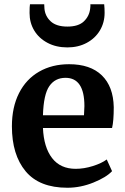

<svg xmlns="http://www.w3.org/2000/svg" viewBox="-20 -872 590 903"><path d="M36 -278Q36 -368 69.5 -434Q103 -500 164 -535Q225 -570 305 -570Q405 -570 459 -517.5Q513 -465 515 -368Q515 -302 507 -270H182Q186 -179 225 -128.5Q264 -78 336 -78Q375 -78 416.5 -91Q458 -104 482 -122L507 -67Q480 -38 419.5 -13.5Q359 11 297 11Q165 11 100.5 -66.5Q36 -144 36 -278ZM375 -330Q377 -358 377 -373Q377 -506 288 -506Q239 -506 212 -467Q185 -428 182 -330ZM119 -811Q119 -842 121 -852H188Q188 -839 189 -832Q192 -796 218.5 -771.5Q245 -747 297 -747Q349 -747 374.5 -771.5Q400 -796 404 -831Q406 -846 405 -852H470Q472 -832 472 -812Q472 -766 450 -729Q428 -692 388 -670.5Q348 -649 297 -649Q244 -649 203.5 -670.5Q163 -692 141 -728.5Q119 -765 119 -811Z"/></svg>

Font: Koeln Type Serif
Style: Bold
Weight: 700
Designer: Eben Sorkin
Foundry: Eben Sorkin
Version: Version 2.002